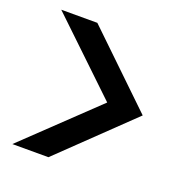

<svg xmlns="http://www.w3.org/2000/svg" viewBox="-92 -658 575 615"><g transform="rotate(20 195.5 -350.0)"><path d="M15 -121 255 -350 15 -579H138L376 -350L138 -121Z"/></g></svg>

Font: Envelope Sans Variable
Style: Regular
Weight: 500
Designer: Andreas Rasmussen / Norman Anderson
Foundry: mail.de GmbH
Version: Version 1.150